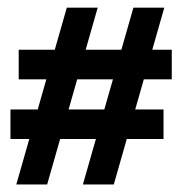

<svg xmlns="http://www.w3.org/2000/svg" viewBox="-20 -518 494 501"><path d="M196.3 -36.6 328.1 -498H408.7L276.9 -36.6ZM22.5 -36.6 154.3 -498H234.9L103 -36.6ZM7.3 -155.3V-232.4H406.7V-155.3ZM28.8 -311V-388.2H428.2V-311Z"/></svg>

Font: Harmattan
Style: Bold
Weight: 700
Designer: George W. Nuss III and SIL International
Foundry: SIL International
Version: Version 4.000